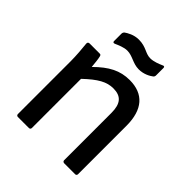

<svg xmlns="http://www.w3.org/2000/svg" viewBox="-185 -791 914 914"><g transform="rotate(45 272.5 -334.0)"><path d="M326 -567C360 -567 386 -582 399 -592C403 -595 405 -600 405 -605V-655C405 -663 400 -665 393 -661C377 -654 351 -643 328 -643C294 -643 277 -668 227 -668C193 -668 167 -652 154 -643C150 -639 148 -634 148 -629V-579C148 -572 153 -570 160 -573C176 -580 202 -592 225 -592C261 -592 286 -567 326 -567ZM80 0H154C160 0 164 -4 164 -10V-341C223 -397 261 -418 305 -418C357 -418 381 -391 381 -329V-10C381 -4 386 0 392 0H465C471 0 475 -4 475 -10V-336C475 -445 425 -501 332 -501C268 -501 218 -475 160 -417C158 -441 155 -467 152 -479C150 -487 148 -489 141 -489H74C66 -489 62 -484 63 -476C66 -451 70 -401 70 -366V-10C70 -4 74 0 80 0Z"/></g></svg>

Font: Sofia Sans Cond SemiBold
Style: Regular
Weight: 600
Width: 3
Designer: Botio Nikoltchev, Ani Petrova
Foundry: lettersoup
Version: Version 4.100